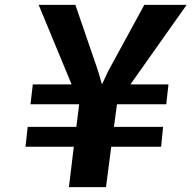

<svg xmlns="http://www.w3.org/2000/svg" viewBox="-20 -767 799 787"><path d="M262.5 0 282.5 -165.5H84.5L93.5 -247H293L304.5 -339.5H105L114.5 -421H273.5L138.5 -747H289L382.5 -474.5L398 -421L423.5 -475.5L571.5 -747H745L514.5 -421H670.5L661.5 -339.5H459.5L447 -247H648.5L640.5 -165.5H436L414.5 0Z"/></svg>

Font: Merriweather Sans Italic
Style: Bold
Weight: 700
Italic angle: -7.5°
Designer: Eben Sorkin
Foundry: Eben Sorkin
Version: Version 1.008; ttfautohint (v1.7.19-72a1) -l 8 -r 50 -G 200 